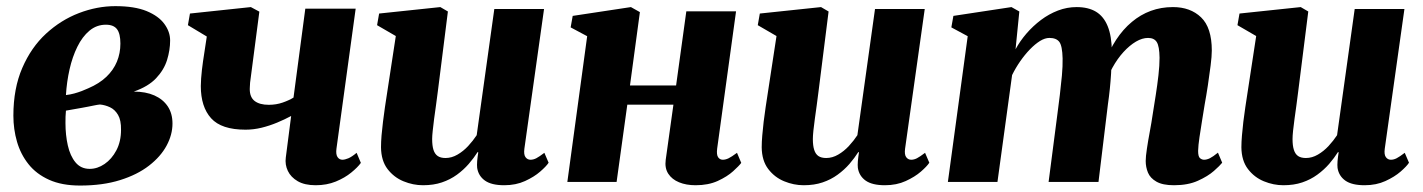

<svg xmlns="http://www.w3.org/2000/svg" viewBox="-20 -578 4522 610"><path d="M234.5 11.5Q176.5 11.5 136 -6.8Q95.5 -25 70.5 -56.5Q45.5 -88 34 -127.8Q22.5 -167.5 22.5 -210.5Q22.5 -297 50.8 -362.2Q79 -427.5 126.2 -471Q173.5 -514.5 231 -536.5Q288.5 -558.5 346.5 -558.5Q407.5 -558.5 445.8 -542.8Q484 -527 502.2 -502Q520.5 -477 520.5 -449.5Q520.5 -419 510.8 -387.5Q501 -356 476 -329.5Q451 -303 405 -287Q443 -287 470.5 -274.8Q498 -262.5 513 -240Q528 -217.5 528 -185.5Q528 -150 509.2 -115.2Q490.5 -80.5 453.5 -51.8Q416.5 -23 361.5 -5.8Q306.5 11.5 234.5 11.5ZM265 -41.5Q289.5 -41.5 312.2 -57Q335 -72.5 349.8 -100.5Q364.5 -128.5 364.5 -165.5Q365 -196 355 -213Q345 -230 329.5 -237.2Q314 -244.5 297.5 -246Q288.5 -245 279.2 -243Q270 -241 260.2 -239.2Q250.5 -237.5 240.5 -235.5Q227.5 -233.5 215 -231Q202.5 -228.5 189.5 -226.5Q188.5 -217.5 188.2 -207Q188 -196.5 188 -187Q188 -149 195.5 -115.8Q203 -82.5 220 -62Q237 -41.5 265 -41.5ZM189.5 -276Q203 -277.5 215.8 -281Q228.5 -284.5 239.8 -288.8Q251 -293 260.5 -297.5Q295.5 -312.5 318 -334Q340.5 -355.5 351.5 -382.2Q362.5 -409 362.5 -439.5Q362.5 -471 351.8 -485.2Q341 -499.5 316.5 -499.5Q287 -499.5 264.2 -480.5Q241.5 -461.5 225.8 -429.5Q210 -397.5 201 -357.8Q192 -318 189.5 -276Z M804 -541 774.5 -315Q774.5 -312.5 774.2 -309Q774 -305.5 773.8 -302Q773.5 -298.5 773.5 -295Q773.5 -269 789.2 -257Q805 -245 834 -245Q857.5 -245 878.2 -252.2Q899 -259.5 912.5 -268L950 -550.5H1110L1049 -106Q1046.5 -88 1052.2 -79.2Q1058 -70.5 1068 -70.5Q1075.5 -70.5 1086.5 -75Q1097.5 -79.5 1113 -92.5L1126.5 -60.5Q1116.5 -46.5 1096 -29.8Q1075.5 -13 1046.8 -1.2Q1018 10.5 983 10.5Q948 10.5 926 -2.2Q904 -15 894.5 -35Q885 -55 888 -77.5L905 -209.5Q884.5 -198.5 860.5 -188.5Q836.5 -178.5 811 -172.2Q785.5 -166 760 -166Q683.5 -166 650.8 -202.2Q618 -238.5 618 -304.5Q618 -316 619 -329Q620 -342 621.5 -355.8Q623 -369.5 625 -383L637 -462L577 -498L583.5 -535L777 -555.5Z M1324 10.5Q1292.5 10.5 1262 -2Q1231.5 -14.5 1211.2 -41Q1191 -67.5 1190.5 -110Q1190.5 -127 1192.2 -147.8Q1194 -168.5 1196.8 -191.2Q1199.5 -214 1203 -237.5Q1206.5 -261 1210 -283.5L1237.5 -463.5L1178 -498L1184.5 -535L1379 -555.5L1403 -541.5L1371 -287.5Q1368.5 -266 1365.2 -243.5Q1362 -221 1359.2 -200.2Q1356.5 -179.5 1354.8 -162.8Q1353 -146 1353 -136.5Q1353 -115 1357.2 -101.8Q1361.5 -88.5 1370.8 -82.2Q1380 -76 1395.5 -76Q1415 -76 1433.5 -86.8Q1452 -97.5 1467.5 -114.2Q1483 -131 1494.5 -148.5L1550.5 -549.5H1708.5L1646 -105.5Q1643.5 -87 1649.5 -78.8Q1655.5 -70.5 1665.5 -70.5Q1674.5 -70.5 1683.8 -75.2Q1693 -80 1709.5 -92.5L1723 -61Q1715.5 -49.5 1696.2 -32.8Q1677 -16 1648 -2.8Q1619 10.5 1582 10.5Q1541.5 10.5 1520.8 -4.2Q1500 -19 1496 -44.5Q1495.5 -48.5 1495.5 -54Q1495.5 -59.5 1496 -66.2Q1496.5 -73 1497.5 -80.2Q1498.5 -87.5 1499.5 -94L1497.5 -95Q1485.5 -76 1469.2 -57.2Q1453 -38.5 1431.8 -23Q1410.5 -7.5 1384 1.5Q1357.5 10.5 1324 10.5Z M2258.5 -106Q2256 -86.5 2261.5 -78.5Q2267 -70.5 2276.5 -70.5Q2285 -70.5 2294.5 -75Q2304 -79.5 2321.5 -92.5L2335 -60.5Q2328 -51 2309.2 -34Q2290.5 -17 2260.5 -3.2Q2230.5 10.5 2190 10.5Q2160 10.5 2137.5 1.2Q2115 -8 2103.2 -26Q2091.5 -44 2095 -70L2119.5 -245.5H1973L1939 0H1782.5L1845.5 -463L1793 -491L1799.5 -527.5L1984.5 -555.5L2013 -539.5L1981.5 -306.5H2128L2160.5 -542H2318.5Z M2533.5 10.5Q2502 10.5 2471.5 -2Q2441 -14.5 2420.8 -41Q2400.5 -67.5 2400 -110Q2400 -127 2401.8 -147.8Q2403.5 -168.5 2406.2 -191.2Q2409 -214 2412.5 -237.5Q2416 -261 2419.5 -283.5L2447 -463.5L2387.5 -498L2394 -535L2588.5 -555.5L2612.5 -541.5L2580.5 -287.5Q2578 -266 2574.8 -243.5Q2571.5 -221 2568.8 -200.2Q2566 -179.5 2564.2 -162.8Q2562.5 -146 2562.5 -136.5Q2562.5 -115 2566.8 -101.8Q2571 -88.5 2580.2 -82.2Q2589.5 -76 2605 -76Q2624.5 -76 2643 -86.8Q2661.5 -97.5 2677 -114.2Q2692.5 -131 2704 -148.5L2760 -549.5H2918L2855.5 -105.5Q2853 -87 2859 -78.8Q2865 -70.5 2875 -70.5Q2884 -70.5 2893.2 -75.2Q2902.5 -80 2919 -92.5L2932.5 -61Q2925 -49.5 2905.8 -32.8Q2886.5 -16 2857.5 -2.8Q2828.5 10.5 2791.5 10.5Q2751 10.5 2730.2 -4.2Q2709.5 -19 2705.5 -44.5Q2705 -48.5 2705 -54Q2705 -59.5 2705.5 -66.2Q2706 -73 2707 -80.2Q2708 -87.5 2709 -94L2707 -95Q2695 -76 2678.8 -57.2Q2662.5 -38.5 2641.2 -23Q2620 -7.5 2593.5 1.5Q2567 10.5 2533.5 10.5Z M3218.5 -541.5 3206.5 -421.5Q3220.5 -447.5 3241.2 -471.5Q3262 -495.5 3287.2 -514.5Q3312.5 -533.5 3341.2 -544.5Q3370 -555.5 3400.5 -555.5Q3437.5 -555.5 3462 -540.8Q3486.5 -526 3499.2 -494.8Q3512 -463.5 3512.5 -414Q3512.5 -406 3512.2 -396.2Q3512 -386.5 3511 -376Q3510 -365.5 3508.5 -356L3488.5 -374.5Q3504 -418 3526 -451.5Q3548 -485 3575.8 -508.2Q3603.5 -531.5 3636.2 -543.5Q3669 -555.5 3706.5 -555.5Q3762 -555.5 3796 -522.8Q3830 -490 3830 -417.5Q3830 -399.5 3826.2 -369.5Q3822.5 -339.5 3817.5 -306.8Q3812.5 -274 3807.5 -247Q3803.5 -222 3799 -194.5Q3794.5 -167 3790.8 -141.8Q3787 -116.5 3786.5 -98.5Q3786.5 -80.5 3792.5 -75.5Q3798.5 -70.5 3805.5 -70.5Q3814 -70.5 3823.8 -75.2Q3833.5 -80 3849.5 -93L3863 -61Q3856 -52 3836.8 -35Q3817.5 -18 3786 -3.8Q3754.5 10.5 3710 10.5Q3674 10.5 3654.2 -0.8Q3634.5 -12 3627.2 -29.5Q3620 -47 3620 -66.5Q3620 -80.5 3623.8 -105.5Q3627.5 -130.5 3633 -159.8Q3638.5 -189 3642.5 -216.5Q3647 -244.5 3652 -276.5Q3657 -308.5 3660.5 -339.2Q3664 -370 3664 -394.5Q3663.5 -431 3655.2 -444.2Q3647 -457.5 3627.5 -457.5Q3609 -457.5 3589 -445.8Q3569 -434 3549.5 -412.8Q3530 -391.5 3514.2 -362.8Q3498.5 -334 3488.5 -300L3512 -390.5Q3511.5 -368.5 3510 -344.2Q3508.5 -320 3506 -295.5Q3503.5 -271 3500 -247L3470 0H3311.5L3339.5 -216Q3343.5 -245 3347.2 -276.5Q3351 -308 3353.8 -338.2Q3356.5 -368.5 3356 -392.5Q3355 -432.5 3345.5 -445Q3336 -457.5 3314 -457.5Q3300 -457.5 3284.2 -447.8Q3268.5 -438 3252.2 -421.2Q3236 -404.5 3221.2 -383.2Q3206.5 -362 3195.5 -339.5L3149 0H2991.5L3054.5 -463L3002.5 -491L3009 -527.5L3193.5 -555.5Z M4057.5 10.5Q4026 10.5 3995.5 -2Q3965 -14.5 3944.8 -41Q3924.5 -67.5 3924 -110Q3924 -127 3925.8 -147.8Q3927.5 -168.5 3930.2 -191.2Q3933 -214 3936.5 -237.5Q3940 -261 3943.5 -283.5L3971 -463.5L3911.5 -498L3918 -535L4112.5 -555.5L4136.5 -541.5L4104.5 -287.5Q4102 -266 4098.8 -243.5Q4095.5 -221 4092.8 -200.2Q4090 -179.5 4088.2 -162.8Q4086.5 -146 4086.5 -136.5Q4086.5 -115 4090.8 -101.8Q4095 -88.5 4104.2 -82.2Q4113.5 -76 4129 -76Q4148.5 -76 4167 -86.8Q4185.5 -97.5 4201 -114.2Q4216.5 -131 4228 -148.5L4284 -549.5H4442L4379.5 -105.5Q4377 -87 4383 -78.8Q4389 -70.5 4399 -70.5Q4408 -70.5 4417.2 -75.2Q4426.5 -80 4443 -92.5L4456.5 -61Q4449 -49.5 4429.8 -32.8Q4410.5 -16 4381.5 -2.8Q4352.5 10.5 4315.5 10.5Q4275 10.5 4254.2 -4.2Q4233.5 -19 4229.5 -44.5Q4229 -48.5 4229 -54Q4229 -59.5 4229.5 -66.2Q4230 -73 4231 -80.2Q4232 -87.5 4233 -94L4231 -95Q4219 -76 4202.8 -57.2Q4186.5 -38.5 4165.2 -23Q4144 -7.5 4117.5 1.5Q4091 10.5 4057.5 10.5Z"/></svg>

Font: Merriweather 48pt Black
Style: Italic
Weight: 900
Italic angle: -7.8°
Version: Version 2.101